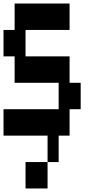

<svg xmlns="http://www.w3.org/2000/svg" viewBox="-20 -900 540 1090"><path d="M438 -430V-280H375V-130H313V20H250V-130H0V-280H313V-430H63V-580H0V-730H63V-880H375V-730H125V-580H375V-430ZM125 20H250V170H125Z"/></svg>

Font: 2P VHS
Style: Regular
Weight: 400
Designer: CodeMan38
Foundry: CodeMan38
Version: Version 3.000